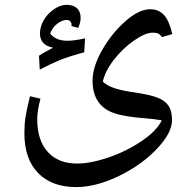

<svg xmlns="http://www.w3.org/2000/svg" viewBox="-20 -428 767 788"><path d="M644 65.9Q614.3 60.5 582 58.1Q490.7 51.3 447.5 36.1Q404.3 21 382.1 -12.2Q359.9 -45.4 359.9 -97.2Q359.9 -153.8 399.4 -222.9Q439 -292 494.9 -341.1Q550.8 -390.1 596.2 -390.1Q630.9 -390.1 652.6 -366.9Q674.3 -343.8 687 -288.1L645 -275.9Q636.7 -287.1 628.9 -290.5Q621.1 -293.9 606.9 -293.9Q576.2 -293.9 529.8 -261.5Q483.4 -229 447.5 -182.9Q411.6 -136.7 401.9 -92.8Q419.4 -76.2 450.4 -65.9Q481.4 -55.7 531.2 -48.8Q594.2 -39.6 625.5 -27.6Q656.7 -15.6 671.4 5.6Q686 26.9 686 64.9Q686 118.2 622.3 184.6Q558.6 251 465.8 295.4Q373 339.8 293 339.8Q192.4 339.8 136.2 282Q80.1 224.1 80.1 119.1Q80.1 82.5 84.2 54.9Q88.4 27.3 103 -33.2L146 -22.9Q132.8 27.3 132.8 61Q132.8 147.9 176 195.6Q219.2 243.2 295.9 243.2Q351.6 243.2 424.6 218.5Q497.6 193.8 560.3 151.6Q623 109.4 644 65.9ZM272.9 -321.3 273.9 -327.1Q273.9 -333.5 268.6 -339.8Q263.2 -346.2 254.9 -346.2Q234.9 -346.2 214.8 -330.6Q194.8 -314.9 186 -290Q209 -260.7 257.3 -260.7Q283.2 -260.7 329.1 -270.5L325.7 -213.4Q260.7 -195.8 224.4 -180.9Q188 -166 143.1 -142.1L140.1 -199.2Q153.3 -208.5 168.5 -216.3Q183.6 -224.1 197.8 -232.4Q144 -242.2 144 -291.5Q144 -318.4 159.7 -345.5Q175.3 -372.6 201.9 -390.4Q228.5 -408.2 252.9 -408.2Q280.8 -408.2 295.9 -394.3Q311 -380.4 311 -353.5Q311 -345.2 307.9 -333Q304.7 -320.8 300.8 -313.5Z"/></svg>

Font: Droid Arabic Naskh
Style: Regular
Weight: 400
Designer: Pascal Zoghbi
Foundry: Ascender Corporation
Version: Version 1.00